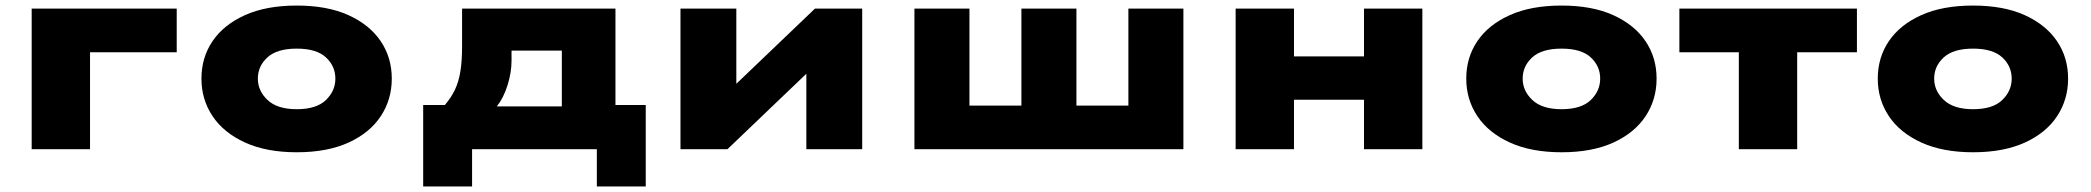

<svg xmlns="http://www.w3.org/2000/svg" viewBox="-20 -537 7527 691"><path d="M94 0V-506H616V-349H304V0Z M1048 11Q939 11 862 -24Q785 -59 745 -119Q705 -179 705 -254Q705 -330 745 -389Q785 -448 861.5 -482.5Q938 -517 1048 -517Q1158 -517 1234 -482.5Q1310 -448 1350 -389Q1390 -330 1390 -254Q1390 -179 1350.5 -119Q1311 -59 1234.5 -24Q1158 11 1048 11ZM1048 -144Q1119 -144 1153 -177Q1187 -210 1187 -254Q1187 -299 1153 -330.5Q1119 -362 1048 -362Q977 -362 942.5 -330.5Q908 -299 908 -254Q908 -210 943 -177Q978 -144 1048 -144Z M1503 134V-159H1581Q1604 -186 1617.5 -214.5Q1631 -243 1637 -280.5Q1643 -318 1643 -371V-506H2195V-159H2304V134H2128V0H1679V134ZM1768 -154H2002V-355H1821V-319Q1821 -276 1806.5 -230Q1792 -184 1768 -154Z M2429 0V-506H2630V-201H2594L2913 -506H3083V0H2882V-306H2918L2598 0Z M3271 0V-506H3469V-157H3656V-506H3854V-157H4041V-506H4239V0Z M4427 0V-506H4637V-334H4889V-506H5099V0H4889V-178H4637V0Z M5600 11Q5491 11 5414 -24Q5337 -59 5297 -119Q5257 -179 5257 -254Q5257 -330 5297 -389Q5337 -448 5413.5 -482.5Q5490 -517 5600 -517Q5710 -517 5786 -482.5Q5862 -448 5902 -389Q5942 -330 5942 -254Q5942 -179 5902.5 -119Q5863 -59 5786.5 -24Q5710 11 5600 11ZM5600 -144Q5671 -144 5705 -177Q5739 -210 5739 -254Q5739 -299 5705 -330.5Q5671 -362 5600 -362Q5529 -362 5494.5 -330.5Q5460 -299 5460 -254Q5460 -210 5495 -177Q5530 -144 5600 -144Z M6238 0V-349H6024V-506H6663V-349H6448V0Z M7081 11Q6972 11 6895 -24Q6818 -59 6778 -119Q6738 -179 6738 -254Q6738 -330 6778 -389Q6818 -448 6894.5 -482.5Q6971 -517 7081 -517Q7191 -517 7267 -482.5Q7343 -448 7383 -389Q7423 -330 7423 -254Q7423 -179 7383.5 -119Q7344 -59 7267.5 -24Q7191 11 7081 11ZM7081 -144Q7152 -144 7186 -177Q7220 -210 7220 -254Q7220 -299 7186 -330.5Q7152 -362 7081 -362Q7010 -362 6975.5 -330.5Q6941 -299 6941 -254Q6941 -210 6976 -177Q7011 -144 7081 -144Z"/></svg>

Font: Nunito Sans 7pt Expanded Black
Style: Regular
Weight: 900
Width: 7
Designer: Vernon Adams
Foundry: Vernon Adams
Version: Version 3.101;gftools[0.9.27]